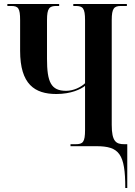

<svg xmlns="http://www.w3.org/2000/svg" viewBox="-20 -734 679 964"><path d="M609 210H619V-10H604C563 -10 541 -23 541 -107V-633C541 -693 553 -704 588 -704H617V-714H348V-704H360C396 -704 407 -693 407 -633V-316C387 -297 350 -278 312 -278C236 -278 216 -322 216 -439V-633C216 -693 228 -704 263 -704H277V-714H17V-704H36C72 -704 81 -693 81 -632V-479C81 -311 154 -262 263 -262C337 -262 386 -286 407 -303V-81C407 -20 396 -10 360 -10H334V0H464C579 0 609 39 609 210Z"/></svg>

Font: Noto Serif Display ExtraCondensed
Style: Bold
Weight: 700
Width: 2
Designer: Monotype Design Team
Foundry: Monotype Imaging Inc.
Version: Version 2.009